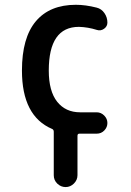

<svg xmlns="http://www.w3.org/2000/svg" viewBox="-20 -550 540 790"><path d="M194.3 -19.5Q70.3 -72.3 70.3 -259.8Q70.3 -394.5 127.4 -462.4Q184.6 -530.3 292 -530.3Q332 -530.3 377.9 -518.6Q397.5 -513.7 409.7 -496.1Q421.9 -478.5 421.9 -457Q421.9 -441.4 408.2 -431.6Q394.5 -421.9 378.9 -426.8Q341.8 -438.5 304.7 -439.5Q180.7 -439.5 180.7 -259.8Q180.7 -174.8 215.3 -131.3Q250 -87.9 309.6 -87.9H377.9Q395.5 -87.9 408.7 -74.7Q421.9 -61.5 421.9 -43.9Q421.9 -26.4 409.2 -13.2Q396.5 0 377.9 0H306.6Q298.8 0 298.8 8.8V170.9Q298.8 190.4 284.2 205.1Q269.5 219.7 250 219.7Q230.5 219.7 215.8 205.6Q201.2 191.4 201.2 170.9V-7.8Q201.2 -16.6 194.3 -19.5Z"/></svg>

Font: Rounded Mgen+ 1m medium
Style: Regular
Weight: 500
Designer: [Source Han Sans]
Ryoko NISHIZUKA  (kana & ideographs); Paul D. Hunt (Latin, Greek & Cyrillic); Wenlong ZHANG  (bopomofo
Version: Version 1.059.20150602